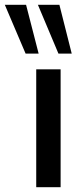

<svg xmlns="http://www.w3.org/2000/svg" viewBox="-79 -775 342 795"><path d="M71 0V-488H172V0ZM163 -553 78 -755H167L218 -553ZM27 -553 -59 -755H29L81 -553Z"/></svg>

Font: Nunito Sans 12pt SemiBold
Style: Regular
Weight: 600
Designer: Vernon Adams
Foundry: Vernon Adams
Version: Version 3.101;gftools[0.9.27]